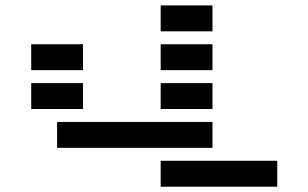

<svg xmlns="http://www.w3.org/2000/svg" viewBox="-20 -704 1163 724"><path d="M97.7 -439.5V-537.1H293V-439.5ZM585.9 -537.1H781.2V-439.5H585.9ZM585.9 -390.6H781.2V-293H585.9ZM195.3 -146.5V-244.1H781.2V-146.5ZM585.9 -683.6H781.2V-585.9H585.9ZM585.9 0V-97.7H1025.4V0ZM97.7 -293V-390.6H293V-293Z"/></svg>

Font: Trigram
Style: Regular
Weight: 400
Designer: GGBotNet
Foundry: GGBotNet
Version: 1.05